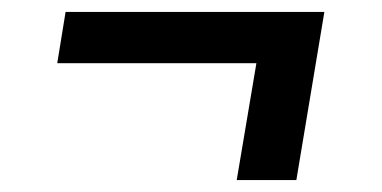

<svg xmlns="http://www.w3.org/2000/svg" viewBox="-20 -403 640 322"><path d="M377 -101 410 -297H76L90 -383H524L477 -101Z"/></svg>

Font: Iosevka SmBd Ex Obl
Style: Regular
Weight: 600
Width: 7
Italic angle: -9°
Monospace: yes
Designer: Belleve Invis
Foundry: Belleve Invis
Version: Version 32.5.0; ttfautohint (v1.8.4)